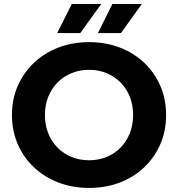

<svg xmlns="http://www.w3.org/2000/svg" viewBox="-20 -921 884 953"><path d="M422.5 11.8Q339.9 11.8 269.6 -15.2Q199.4 -42.2 147.9 -91.1Q96.4 -140 67.9 -206Q39.3 -271.9 39.3 -350.2Q39.3 -428.5 67.9 -494.1Q96.5 -559.8 148 -608.9Q199.6 -658 269.6 -684.9Q339.5 -711.8 422.2 -711.8Q505.2 -711.8 574.8 -685Q644.4 -658.2 695.9 -609.3Q747.3 -560.4 775.9 -494.5Q804.5 -428.7 804.5 -350.1Q804.5 -271.6 775.9 -205.5Q747.3 -139.4 695.9 -90.6Q644.4 -41.8 574.8 -15Q505.2 11.8 422.5 11.8ZM422.2 -125.5Q469.1 -125.5 508.8 -141.8Q548.5 -158.1 578.1 -188.1Q607.7 -218.1 624.2 -259.2Q640.7 -300.3 640.7 -350.2Q640.7 -400.1 624.3 -440.9Q607.8 -481.8 578.2 -511.8Q548.6 -541.8 508.8 -558.1Q469.1 -574.5 422.2 -574.5Q375.3 -574.5 335.4 -558.1Q295.5 -541.8 265.8 -511.8Q236.1 -481.7 219.6 -440.8Q203 -399.8 203 -350.2Q203 -300.6 219.5 -259.4Q236 -218.3 265.7 -188.1Q295.4 -158 335.3 -141.7Q375.3 -125.5 422.2 -125.5ZM466 -757 537.9 -901.3H684L580.4 -757ZM264 -757 336.5 -901.3H482.6L378.4 -757Z"/></svg>

Font: Montserrat Alternates Thin
Style: Regular
Weight: 100
Designer: Julieta Ulanovsky
Foundry: Julieta Ulanovsky
Version: Version 9.000